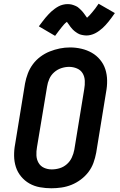

<svg xmlns="http://www.w3.org/2000/svg" viewBox="-20 -1000 640 1028"><path d="M255 8Q224 8 193.5 2.5Q163 -3 137.5 -17.5Q112 -32 93 -55Q74 -78 65 -106Q56 -134 55.5 -165.5Q55 -197 61 -228L114 -553Q119 -580 129 -606.5Q139 -633 156 -656Q173 -679 196.5 -696.5Q220 -714 246.5 -724.5Q273 -735 300 -740.5Q327 -746 355 -746Q386 -746 416 -739Q446 -732 471.5 -717.5Q497 -703 516 -680Q535 -657 544 -629Q553 -601 553.5 -569.5Q554 -538 548 -507L495 -182Q490 -155 480.5 -128.5Q471 -102 453.5 -79Q436 -56 412.5 -38.5Q389 -21 363 -10.5Q337 0 309.5 4Q282 8 255 8ZM257 -93Q279 -93 300 -99.5Q321 -106 338 -121Q355 -136 364.5 -156.5Q374 -177 378 -199L431 -523Q435 -545 434 -567.5Q433 -590 422.5 -607.5Q412 -625 392 -633.5Q372 -642 350 -642Q329 -642 308 -635Q287 -628 270 -613Q253 -598 244 -577.5Q235 -557 232 -536L178 -212Q174 -190 175 -168Q176 -146 186.5 -128Q197 -110 216 -101.5Q235 -93 257 -93ZM275 -808 188 -859Q198 -872 206.5 -883.5Q215 -895 223 -904.5Q231 -914 239 -922.5Q247 -931 254.5 -938Q262 -945 273 -953Q284 -961 294.5 -966.5Q305 -972 317.5 -975Q330 -978 341 -978Q347 -978 353 -977.5Q359 -977 364.5 -975.5Q370 -974 375.5 -972Q381 -970 386.5 -967.5Q392 -965 395.5 -962.5Q399 -960 404 -955.5Q409 -951 413.5 -946.5Q418 -942 421.5 -938Q425 -934 428 -930Q431 -926 433.5 -922.5Q436 -919 439.5 -914Q443 -909 446 -905Q454 -912 460 -918.5Q466 -925 473.5 -934Q481 -943 490 -954.5Q499 -966 508 -980L595 -930Q586 -917 577.5 -905.5Q569 -894 561 -884Q553 -874 545 -865.5Q537 -857 529.5 -850Q522 -843 511 -835Q500 -827 489 -821.5Q478 -816 466 -813Q454 -810 442 -810Q436 -810 430 -811Q424 -812 418.5 -813Q413 -814 407.5 -816Q402 -818 397 -821Q392 -824 388.5 -826.5Q385 -829 379.5 -833Q374 -837 370 -841.5Q366 -846 362.5 -850Q359 -854 356 -858Q353 -862 350.5 -866Q348 -870 344 -875Q340 -880 338 -883Q330 -877 323.5 -870Q317 -863 310 -854Q303 -845 294 -833.5Q285 -822 275 -808Z"/></svg>

Font: Iosevka Curly Slab ExObl
Style: Bold
Weight: 700
Width: 7
Italic angle: -9°
Monospace: yes
Designer: Belleve Invis
Foundry: Belleve Invis
Version: Version 11.0.0; ttfautohint (v1.8.3)